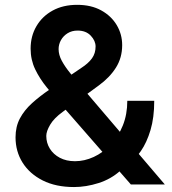

<svg xmlns="http://www.w3.org/2000/svg" viewBox="-20 -756 703 787"><path d="M283.4 10.7Q208.8 10.7 155.2 -16.3Q101.6 -43.3 72.6 -89.3Q43.7 -135.3 43.7 -193.2Q43.7 -236.9 61.6 -270.6Q79.5 -304.3 111.3 -333.1Q143.1 -361.9 185 -390.3L313.9 -478Q342.3 -496.4 357.1 -517Q371.8 -537.6 371.8 -565.3Q371.8 -588.8 352.1 -609.7Q332.4 -630.7 297.9 -630.7Q274.9 -630.7 257.3 -619.9Q239.7 -609 229.9 -591.6Q220.2 -574.2 220.2 -554.7Q220.2 -530.9 233.5 -506.4Q246.8 -481.9 268.3 -455.6Q289.8 -429.3 314.3 -399.9L655.5 0H516.3L233 -324.6Q201.3 -361.5 172.1 -397.4Q142.8 -433.2 124.1 -472.1Q105.5 -511 105.5 -556.5Q105.5 -608 129.3 -648.6Q153.1 -689.3 195.8 -712.7Q238.6 -736.2 296.2 -736.2Q353.7 -736.2 394.9 -713.4Q436.1 -690.7 458.5 -653.1Q480.8 -615.4 480.8 -571Q480.8 -519.5 455.3 -478.9Q429.7 -438.2 384.2 -405.2L237.2 -297.6Q201 -271.3 185.4 -244.5Q169.7 -217.7 169.7 -198.9Q169.7 -170.1 184.3 -146.7Q198.9 -123.2 225.3 -109.2Q251.8 -95.2 287.3 -95.2Q326.3 -95.2 364.3 -112.7Q402.3 -130.3 433.6 -163Q464.8 -195.7 483.3 -241.3Q501.8 -286.9 501.8 -342.7H612.2Q612.2 -273.8 596.9 -222.8Q581.7 -171.9 557.5 -136.9Q533.4 -101.9 506.4 -81Q497.9 -74.9 490.1 -68.9Q482.2 -62.9 473.7 -56.8Q435.4 -22 384.1 -5.7Q332.7 10.7 283.4 10.7Z"/></svg>

Font: InterMG SemiBold
Style: Regular
Weight: 600
Designer: Rasmus Andersson
Foundry: rsms
Version: Version 3.019;December 26, 2023;FontCreator 15.0.0.2955 64-b